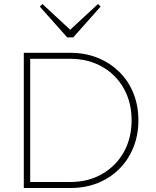

<svg xmlns="http://www.w3.org/2000/svg" viewBox="-20 -940 778 960"><path d="M110 0V-30H331Q421 -30 490.5 -70Q560 -110 599 -179.5Q638 -249 638 -339Q638 -428 599 -497.5Q560 -567 490.5 -606.5Q421 -646 331 -646H114V-676H331Q406 -676 468 -651Q530 -626 576 -581Q622 -536 647 -474Q672 -412 672 -338Q672 -265 647 -203Q622 -141 576.5 -95.5Q531 -50 469 -25Q407 0 333 0ZM99 0V-676H131V0ZM470 -920 483 -907 346 -753H316L179 -907L192 -920L341 -782H321Z"/></svg>

Font: Outfit Thin
Style: Regular
Weight: 100
Designer: Rodrigo Fuenzalida
Foundry: fragTYPE
Version: Version 1.100;gftools[0.9.27]